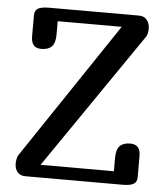

<svg xmlns="http://www.w3.org/2000/svg" viewBox="-51 -755 695 801"><g transform="rotate(5 296.0 -354.5)"><path d="M40 -49Q40 -58 42 -68.5Q44 -79 48 -85L431 -656H163V-600Q163 -565 148.5 -550Q134 -535 105 -535Q83 -535 72.5 -547Q62 -559 62 -585V-672Q62 -693 76.5 -701Q91 -709 122 -709H499Q521 -709 532.5 -694Q544 -679 544 -658Q544 -649 542 -639Q540 -629 536 -624L144 -53H451V-109Q451 -144 465.5 -159Q480 -174 509 -174Q531 -174 541.5 -162Q552 -150 552 -124V-37Q552 -16 537.5 -8Q523 0 492 0H85Q63 0 51.5 -14Q40 -28 40 -49Z"/></g></svg>

Font: Marmelad for Arash.Academy
Style: Regular
Weight: 400
Designer: Manvel Shmavonyan
Foundry: Cyreal
Version: Version 1.110;Glyphs 3.2 (3202)